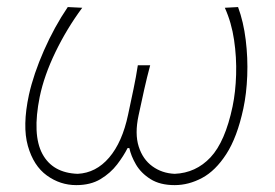

<svg xmlns="http://www.w3.org/2000/svg" viewBox="-20 -516 780 544"><path d="M196 8.5Q150.5 8.5 112.8 -18.8Q75 -46 59 -102.5Q43 -159 62 -247.5Q75 -306 104.5 -373Q134 -440 172 -496L213 -494Q169 -434.5 137 -368.2Q105 -302 92.5 -241.5Q71 -134.5 100 -80.2Q129 -26 200 -23.5Q252 -26 289.2 -69.5Q326.5 -113 343 -191.5Q351.5 -231.5 358.5 -264.8Q365.5 -298 370.5 -331H405.5Q396.5 -297.5 388.8 -263.2Q381 -229 372.5 -188.5Q361.5 -137 373 -100.8Q384.5 -64.5 411.8 -44.8Q439 -25 475 -23.5Q535 -26 576.5 -70.2Q618 -114.5 639 -214.5Q647.5 -255.5 649 -304.5Q650.5 -353.5 643.2 -402.8Q636 -452 617 -494L654.5 -496Q670 -454 676.2 -403Q682.5 -352 680.5 -301.2Q678.5 -250.5 669.5 -208.5Q652 -127 621.2 -79.5Q590.5 -32 552.5 -11.8Q514.5 8.5 475 8.5Q433.5 8.5 406.5 -8.5Q379.5 -25.5 365.2 -50Q351 -74.5 346.5 -96.5H341.5Q330.5 -74.5 311.8 -50Q293 -25.5 264.8 -8.5Q236.5 8.5 196 8.5Z"/></svg>

Font: Commissioner Flair Thin
Style: Italic
Weight: 100
Italic angle: -12°
Designer: Kostas Bartsokas
Foundry: Kostas Bartsokas
Version: Version 1.000; ttfautohint (v1.8.3)